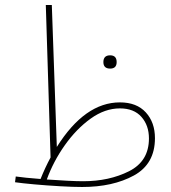

<svg xmlns="http://www.w3.org/2000/svg" viewBox="-20 -734 684 767"><path d="M446 -486Q446 -513 420 -513Q393 -513 393 -486Q393 -460 420 -460Q446 -460 446 -486ZM312 -10Q288 -10 248.5 -12Q209 -14 167 -17Q193 -89 239 -154Q285 -219 342 -260Q399 -301 459 -301Q515 -301 545 -267Q575 -233 575 -181Q575 -90 495.5 -50Q416 -10 312 -10ZM308 13Q431 13 515 -33Q599 -79 599 -182Q599 -245 562.5 -285Q526 -325 459 -325Q319 -325 207 -147L187 -714H163L182 -105Q160 -64 142 -19Q77 -24 43 -29L40 -6Q67 -2 117 2.5Q167 7 220 10Q273 13 308 13Z"/></svg>

Font: Noto Sans Arabic Condensed Thin
Style: Regular
Weight: 250
Width: 3
Designer: Nadine Chahine
Foundry: Monotype Imaging Inc.
Version: 1.001